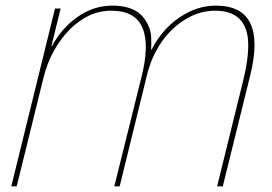

<svg xmlns="http://www.w3.org/2000/svg" viewBox="-20 -660 962 680"><path d="M866.2 -393.1 769 0H749L841.8 -377Q861.3 -457 858.9 -511.5Q856.4 -565.9 826.9 -594.2Q797.4 -622.6 740.2 -622.1Q684.6 -621.6 634.3 -590.1Q584 -558.6 550 -507.8Q516.1 -457 501 -396L403.8 0H384.8L480 -382.8Q510.3 -499.5 484.9 -560.8Q459.5 -622.1 374 -622.1Q292.5 -622.1 225.8 -554.2Q159.2 -486.3 133.8 -383.8L39.1 0H20L174.8 -629.9H194.8L162.1 -497.1H164.1Q198.2 -560.1 254.6 -600.1Q311 -640.1 378.9 -640.1Q413.1 -640.1 439.2 -631.1Q465.3 -622.1 480.2 -606.7Q495.1 -591.3 504.6 -571.3Q514.2 -551.3 515.4 -529.3Q516.6 -507.3 515.1 -484.9H517.1Q554.7 -557.1 616.2 -598.6Q677.7 -640.1 744.1 -640.1Q927.2 -640.1 866.2 -393.1Z"/></svg>

Font: Sinkin Sans 100 Thin Italic
Style: Regular
Weight: 100
Italic angle: -112°
Designer: Keith Bates
Foundry: K-Type
Version: Sinkin Sans (version 1.0)  by Keith Bates   •   © 2014   www